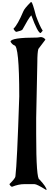

<svg xmlns="http://www.w3.org/2000/svg" viewBox="-20 -1738 519 1806"><path d="M331.1 -1384.8Q79.1 -1384.8 79.1 -1345.7Q93.8 -1320.3 114.3 -1311.5Q161.1 -1311.5 161.1 -832Q140.6 -200.2 125 -79.1Q125 -61.5 68.4 -5.9Q81.1 18.6 93.8 18.6Q155.3 -5.9 207 -5.9H304.7Q327.1 -5.9 413.1 47.9H418Q418 22.5 351.6 -49.8Q320.3 -49.8 320.3 -475.6V-627L331.1 -1150.4Q331.1 -1245.1 340.8 -1277.3L407.2 -1365.2Q395.5 -1384.8 366.2 -1389.6ZM269.5 -1717.8Q208 -1656.2 199.2 -1630.9Q145.5 -1503.9 107.4 -1468.8V-1465.8Q123 -1438.5 134.8 -1438.5Q183.6 -1449.2 191.4 -1460Q248 -1565.4 272.5 -1591.8H275.4Q335.9 -1426.8 362.3 -1426.8L380.9 -1448.2V-1451.2Q354.5 -1490.2 318.4 -1588.9Q285.2 -1717.8 275.4 -1717.8Z"/></svg>

Font: Elementary Gothic 
Style: Regular
Weight: 400
Designer: Bill Roach / W.K. Roach
Version: Version 1.00 April 18, 2012, initial release